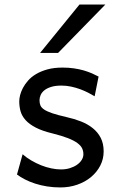

<svg xmlns="http://www.w3.org/2000/svg" viewBox="-20 -801 511 833"><path d="M390.6 -383.3Q378.4 -390.6 362.8 -398.7Q347.2 -406.7 328.9 -413.6Q310.5 -420.4 289.8 -425Q269 -429.7 246.6 -429.7Q219.7 -429.7 201.4 -423.8Q183.1 -418 172.1 -408.9Q161.1 -399.9 156.2 -388.4Q151.4 -377 151.4 -366.2Q151.4 -353.5 155.3 -343.8Q159.2 -334 171.6 -325.7Q184.1 -317.4 207 -309.6Q230 -301.8 268.6 -293Q301.8 -285.6 331.1 -274.2Q360.4 -262.7 382.3 -245.1Q404.3 -227.5 417 -202.9Q429.7 -178.2 429.7 -144Q429.7 -110.8 415 -82.5Q400.4 -54.2 375 -33Q349.6 -11.7 315.4 0.2Q281.2 12.2 241.7 12.2Q211.9 12.2 184.3 7.8Q156.7 3.4 132.6 -4.4Q108.4 -12.2 88.4 -22.5Q68.4 -32.7 53.7 -43.9L78.1 -131.8Q94.7 -117.2 115.5 -105Q136.2 -92.8 158.2 -84Q180.2 -75.2 202.4 -70.6Q224.6 -65.9 244.1 -65.9Q265.6 -65.9 283.4 -71.5Q301.3 -77.1 314.2 -86.2Q327.1 -95.2 334.5 -107.2Q341.8 -119.1 341.8 -131.8Q341.8 -145.5 336.2 -157.5Q330.6 -169.4 315.7 -180.4Q300.8 -191.4 274.7 -201.7Q248.5 -211.9 207.5 -222.2Q163.1 -232.9 135 -247.6Q106.9 -262.2 91.1 -279.8Q75.2 -297.4 69.3 -317.9Q63.5 -338.4 63.5 -361.3Q63.5 -372.6 67.1 -387.7Q70.8 -402.8 79.3 -419.2Q87.9 -435.5 101.8 -451.4Q115.7 -467.3 136.7 -479.7Q157.7 -492.2 186 -500Q214.4 -507.8 251.5 -507.8Q277.8 -507.8 301 -504.4Q324.2 -501 343.5 -495.4Q362.8 -489.7 378.9 -482.7Q395 -475.6 407.7 -468.8ZM437 -781.2 231.9 -571.3H153.8L324.7 -781.2Z"/></svg>

Font: Andika FrenchTight
Style: Regular
Weight: 400
Designer: Victor Gaultney, Annie Olsen, Julie Remington, Don Collingsworth, Eric Hays, Becca Hirsbrunner
Foundry: SIL International
Version: Version 5.000 ; Dig1 Dig4Opn Dig7 LnSpcTght